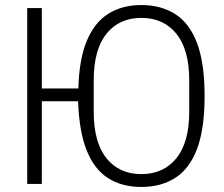

<svg xmlns="http://www.w3.org/2000/svg" viewBox="-20 -730 889 762"><path d="M541 12Q464 12 409 -23Q354 -58 324 -133Q294 -208 290 -328H146V0H88V-698H146V-379H291Q294 -495 324.5 -568Q355 -641 410 -675.5Q465 -710 541 -710Q619 -710 675.5 -674Q732 -638 762 -559Q792 -480 792 -349Q792 -218 762 -139Q732 -60 675.5 -24Q619 12 541 12ZM541 -39Q629 -39 680 -102Q731 -165 731 -286V-412Q731 -533 680 -596Q629 -659 541 -659Q453 -659 402.5 -596Q352 -533 352 -412V-286Q352 -165 402.5 -102Q453 -39 541 -39Z"/></svg>

Font: IBM Plex Sans Condensed Light
Style: Regular
Weight: 300
Width: 3
Designer: Mike Abbink, Paul van der Laan, Pieter van Rosmalen
Foundry: Bold Monday
Version: Version 3.201